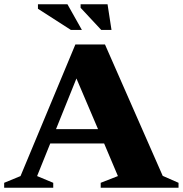

<svg xmlns="http://www.w3.org/2000/svg" viewBox="-34 -878 856 898"><path d="M727 -55.5 801 -23V0H437V-23L517.5 -54.5L453 -207H201L139.5 -54.5L215 -23V0H-14.5V-23L62 -54.5L318.5 -670H457ZM228 -274H424.5L323.5 -511ZM349 -738H297.5L143.5 -837V-858H281.5ZM487.5 -738H439.5L343 -841.5V-858H469Z"/></svg>

Font: Newsreader 16pt ExtraBold
Style: Regular
Weight: 800
Designer: Hugues Gentile
Foundry: Production Type
Version: Version 1.003; ttfautohint (v1.8.3)